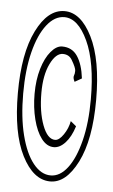

<svg xmlns="http://www.w3.org/2000/svg" viewBox="-43 -562 337 574"><g transform="rotate(5 125.0 -274.5)"><path d="M128 -19Q78 -20 44 -87Q10 -154 10 -274Q10 -393 44 -461.5Q78 -530 128 -530Q177 -530 211 -462Q245 -394 245 -274Q245 -154 210.5 -86Q176 -18 128 -19ZM129 -37Q157 -37 179.5 -66.5Q202 -96 215.5 -149.5Q229 -203 229 -274Q229 -385 199.5 -448.5Q170 -512 129 -512Q100 -512 76.5 -482Q53 -452 39.5 -398.5Q26 -345 26 -274Q26 -203 39.5 -149.5Q53 -96 76.5 -66.5Q100 -37 129 -37ZM131 -122Q110 -122 94 -143Q78 -164 69 -199.5Q60 -235 60 -276Q60 -318 70 -351.5Q80 -385 96.5 -404.5Q113 -424 130 -424Q160 -424 176 -400Q192 -376 197 -334L176 -322Q170 -334 172.5 -340Q175 -346 175 -355Q175 -364 162 -386Q153 -402 134 -402Q113 -402 96.5 -368Q80 -334 80 -281Q80 -224 95 -184Q110 -144 133 -144Q145 -144 158 -163Q171 -182 175 -204L192 -190Q182 -158 165.5 -140Q149 -122 131 -122Z"/></g></svg>

Font: Inconsolata UltraCondensed ExtraLight
Style: Regular
Weight: 200
Width: 1
Monospace: yes
Designer: Raph Levien, Cyreal, Brenton Simpson
Foundry: Raph Levien, Cyreal, Google
Version: Version 3.100; ttfautohint (v1.8.4.7-5d5b)